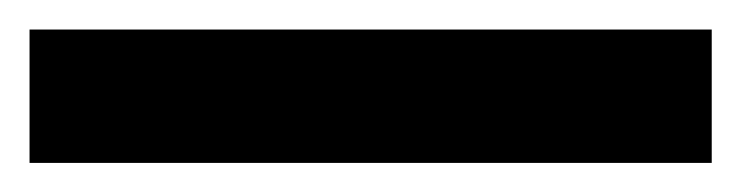

<svg xmlns="http://www.w3.org/2000/svg" viewBox="-42 -20 502 130"><path d="M439.9 0V90.3H-22V0Z"/></svg>

Font: Inter Tight Medium
Style: Regular
Weight: 500
Designer: Rasmus Andersson
Foundry: rsms
Version: Version 3.004; ttfautohint (v1.8.4.7-5d5b)